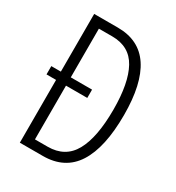

<svg xmlns="http://www.w3.org/2000/svg" viewBox="-172 -818 843 922"><g transform="rotate(30 249.0 -357.0)"><path d="M210 -714Q329 -714 387.5 -625.5Q446 -537 446 -365Q446 -185 387 -92.5Q328 0 206 0H79V-348H26V-394H79V-714ZM208 -664H134V-394H252V-348H134V-50H204Q301 -50 345 -129Q389 -208 389 -362Q389 -509 346.5 -586.5Q304 -664 208 -664Z"/></g></svg>

Font: Noto Sans Ethiopic ExtraCondensed Light
Style: Regular
Weight: 300
Width: 2
Designer: Monotype Design Team
Foundry: Monotype Imaging Inc.
Version: Version 2.102; ttfautohint (v1.8.4.7-5d5b)